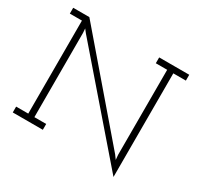

<svg xmlns="http://www.w3.org/2000/svg" viewBox="-154 -890 1153 1112"><g transform="rotate(30 423.0 -334.0)"><path d="M727 -661H811V-700H610V-661H686V-92L689 -60L670 -86L143 -700H35V-661H116V-39H35V0H236V-39H157V-602L155 -631L173 -608L727 32Z"/></g></svg>

Font: Josefin Slab Thin
Style: Regular
Weight: 400
Version: Version 2.000